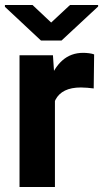

<svg xmlns="http://www.w3.org/2000/svg" viewBox="-24 -750 414 770"><path d="M196.3 0H54.3V-528.3H188.3L196.3 -410.4ZM351.8 -395.3Q340.9 -396.9 326.5 -398Q312.1 -399.2 300.6 -399.2Q261.7 -399.2 236.4 -386.7Q211 -374.1 198.6 -350.1Q186.2 -326.1 185 -291L156.2 -301Q156.2 -369.6 173.8 -423.2Q191.5 -476.8 225.8 -507.4Q260.2 -538.1 309.7 -538.1Q320.7 -538.1 333.3 -536.5Q346 -534.9 353.5 -531.8ZM369.5 -723.9 222.7 -587.4H140.4L-4.3 -722.6V-730H106.4L181.2 -659.6L256.8 -730H369.5Z"/></svg>

Font: Heebo
Style: Regular
Weight: 400
Designer: Oded Ezer
Foundry: Ezer Type House
Version: Version 3.100